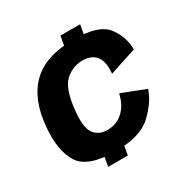

<svg xmlns="http://www.w3.org/2000/svg" viewBox="-161 -829 959 984"><g transform="rotate(-30 318.5 -337.5)"><path d="M311.5 -608.9H428.1L442.5 -690H325.9ZM201.3 15H317.9L333 -69.8H216.4ZM275.8 -35.1Q423 -35.1 490.7 -99.5Q558.3 -163.9 578.6 -229.3L438.7 -283.4Q424.5 -220.5 386.2 -185.4Q347.8 -150.4 293.8 -150.4Q241.1 -150.4 214.9 -188.5Q188.8 -226.6 200.4 -325.5Q213.1 -444.8 257.8 -484Q302.6 -523.2 359 -523.2Q413.2 -523.2 438.8 -489.8Q464.3 -456.4 457.4 -388.4L615.9 -440.4Q618 -511.2 571.3 -575.2Q524.6 -639.2 377.4 -639.2Q208.7 -639.2 125.1 -557.6Q41.5 -475.9 29 -317.8Q17.3 -187 63.9 -111Q110.5 -35.1 275.8 -35.1Z"/></g></svg>

Font: Anybody Thin
Style: Italic
Weight: 100
Italic angle: -10°
Designer: Tyler Finck
Foundry: Etcetera Type Company
Version: Version 1.114;gftools[0.9.25]